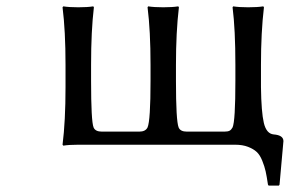

<svg xmlns="http://www.w3.org/2000/svg" viewBox="-20 -453 907 601"><path d="M298.8 -41H416Q435.5 -41 441.9 -54.2Q451.2 -75.7 451.2 -200.2V-250Q451.2 -356.4 441.9 -430.2L443.8 -433.1Q462.4 -430.2 491.2 -430.2Q519.5 -430.2 538.1 -433.1L540 -430.2Q530.8 -352.5 530.8 -250V-200.2Q530.8 -75.2 539.1 -54.2Q544.4 -41 564.9 -41H682.1Q693.4 -41 698.7 -43.9Q704.1 -46.9 708 -54.2Q716.8 -73.7 716.8 -200.2V-250Q716.8 -360.4 708 -430.2L710 -433.1Q728.5 -430.2 756.8 -430.2Q785.6 -430.2 804.2 -433.1L806.2 -430.2Q796.9 -352.5 796.9 -250V-180.2Q797.9 -102.1 805.9 -68.1Q814 -34.2 836.9 -32.2Q867.2 -29.8 867.2 -11.2L855 125L853 127.9H820.8L818.8 125Q814.9 98.6 811.5 83.3Q808.1 67.9 800.8 49.8Q793.5 31.7 783.4 22.5Q773.4 13.2 756.3 6.6Q739.3 0 715.8 0H225.1Q196.3 0 178.2 2.9L175.8 0Q185.1 -73.7 185.1 -180.2V-250Q185.1 -356.4 175.8 -430.2L178.2 -433.1Q196.3 -430.2 225.1 -430.2Q253.9 -430.2 272 -433.1L273.9 -430.2Q265.1 -356.9 265.1 -250V-200.2Q265.1 -73.7 272.9 -54.2Q278.3 -41 298.8 -41Z"/></svg>

Font: Linear Smooth
Style: Regular
Weight: 400
Designer: Philipp H. Poll, Flanker
Foundry: Philipp H. Poll, reworked by Flanker
Version: Version 1.061 | FøM Fix